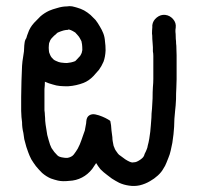

<svg xmlns="http://www.w3.org/2000/svg" viewBox="-20 -502 646 625"><path d="M475.8 -375.1Q475.8 -388 474.8 -392.8Q474.8 -402.9 475.8 -412.9V-420.1Q477.7 -435 490.4 -445.1Q503.1 -455.2 518 -453.5Q532.9 -451.8 543.4 -439.8Q554 -427.8 552 -412L551.1 -404.8Q551.1 -401 551.1 -398.1Q552 -391.8 552 -383.2Q552 -375.1 553 -367.9Q553 -360.2 554 -353Q554 -344.8 554.4 -337.9Q554.9 -330.9 554.9 -322.1Q554.9 -313.2 554.9 -296.9Q554.9 -280.1 554.9 -269.1Q554.9 -258 554.9 -244.1Q554.9 -230.2 554 -215.1Q553 -200 553 -178.9Q552 -156.8 550.1 -142Q549.2 -127.1 547.7 -115.1Q547.7 -102.2 546.8 -89.2Q545.8 -75.8 544.8 -65.2Q542.9 -53.2 541 -36.9Q538.1 -22.1 535.7 -12Q532.9 1 528.1 12Q524.7 20.1 521.8 27.8Q518 37.9 511.8 47Q506 58 494 69.1Q482 80.1 468.1 87.8Q452.8 96.9 435 101.2Q417.7 105 400 102.2Q382.7 99.8 367.9 93Q355.9 86.8 343.9 79.1Q334.8 71.9 328.1 67.1Q317 59 307 48.9Q298.8 38.8 293 28.8Q286.8 38.8 280.1 48Q265.7 66.2 247 75.8Q227.8 85.9 204.8 86.8Q183.7 89.2 168.8 85.9Q156.8 83 145.8 79.1Q130.9 72.9 117 60.9Q106 49.9 96.9 38.8Q88.7 27.8 82 16.8Q75.8 4.8 71.9 -6.2Q69.1 -13.9 65.7 -24Q61.9 -36.9 59 -48.9Q57.1 -59 56.1 -69.1Q53.7 -79.1 52.8 -87.1Q51.8 -95 51.8 -104.1Q50.8 -109.8 49.9 -120.9Q49.9 -130 48.9 -141Q48.9 -151.1 48.9 -160.2Q48.9 -169.8 48.9 -186.1Q48.9 -201 49.4 -213.9Q49.9 -226.9 49.9 -238.8Q50.8 -250.8 50.8 -261.9Q50.8 -273.9 51.8 -287.8Q52.8 -303.1 55.2 -316.1Q57.1 -326.1 58 -334.8Q59 -345.8 59 -354L60 -362.1Q60.9 -371.2 65.7 -377.9Q68.1 -387.1 71 -393.8Q76.7 -412 91.1 -427.8Q102.2 -439.8 111.8 -448.9Q124.7 -460 140 -467.1Q151.1 -471.9 165.9 -475.8Q182.7 -481.1 197.1 -481.1L206.7 -482Q214.9 -482 224 -479.1L230.7 -477.2Q242.7 -473.9 253.7 -468.1Q264.7 -461.9 274.8 -453.2Q283 -445.1 291.1 -436.9Q298.8 -426.9 305 -415.8Q311.8 -404.8 316.1 -393.8Q320.9 -381.8 321.8 -366.9Q323.7 -354 323.7 -338.1Q322.8 -317 317 -301.2Q310.8 -286.8 302.2 -274.8Q294 -265.2 283.9 -254.2Q269.1 -238.8 251.8 -232.1Q240.8 -227.8 227.8 -224.9Q215.8 -222.1 201 -221.1Q186.1 -221.1 175.1 -222.1Q164 -223 152 -226.9Q139.1 -230.2 126.1 -236Q126.1 -224.9 124.7 -212Q124.7 -200 124.7 -185.1Q124.7 -169.8 124.7 -160.2Q124.7 -152 124.7 -142.9Q126.1 -133.8 126.1 -127.1Q127.1 -118 127.1 -108.9Q128.1 -102.2 128.5 -96.2Q129 -90.2 130.9 -81.1Q131.9 -72.9 133.8 -62.8Q135.7 -55.2 138.1 -47Q141 -37.9 142.9 -31.2Q144.8 -25.9 147.7 -20.1Q152 -13.9 156.8 -7.2Q161.2 -1.9 166.9 3.8Q170.7 7.2 174.1 8.2Q178.9 10.1 186.1 11Q189.9 12 199 12Q205.8 11 211 8.2Q215.8 6.2 220.1 1Q227.8 -9.1 233.1 -18.2Q236.9 -25.9 239.8 -32.1Q242.7 -38.8 245.1 -46Q248 -55.2 251.8 -65.2Q253.7 -71 256.1 -77.2Q257.1 -83.9 259 -93Q260.9 -101.2 260.9 -107Q261.9 -120.9 270.5 -126.4Q279.1 -131.9 290.6 -129.5Q302.2 -127.1 312.9 -122.5Q323.7 -118 331.4 -113.4Q339.1 -108.9 339.1 -107.9Q342 -95.9 342.9 -77.2Q344.8 -60.9 345.8 -55.2Q345.8 -48.9 346.8 -42.9Q347.7 -36.9 349.2 -30.2Q349.2 -27.8 352 -22.1Q354 -15.8 356.8 -12Q359.7 -7.2 364 -1.9Q367.9 2.9 371.7 4.8Q378.9 10.1 388 16.8Q394.7 21.1 401 24Q404.8 25.9 410.1 26.9Q414.9 26.9 420.1 25.9Q424.9 24.9 429.7 22.1Q436.9 18.2 441.7 13.9Q446 10.1 447 8.2Q449.9 3.8 450.8 -1Q455.2 -9.1 458 -16.8Q460 -21.1 460.9 -27.8Q463.8 -37.9 465.9 -50.4Q468.1 -62.8 469.1 -72.9Q470 -82 471 -94Q471.9 -106 472.9 -118.9Q472.9 -131.9 474.8 -148.2Q475.8 -162.1 476.7 -181.8Q476.7 -202.9 477.7 -218.2Q479.1 -232.1 479.1 -245.6Q479.1 -259 479.1 -270Q479.1 -280.1 479.1 -295.9Q479.1 -312.2 479.1 -319.9Q479.1 -328.1 477.7 -334.8Q477.7 -342 477.7 -348.4Q477.7 -354.9 476.7 -363.1ZM203.8 -406.2 201 -404.8Q194.7 -404.8 187.1 -402.9Q177 -400 170.7 -397.1Q166.9 -396.2 163.1 -391.8Q155.9 -386.1 147.7 -377Q142.9 -371.2 142 -366.9Q139.1 -362.1 139.1 -354.9Q138.1 -346.8 139.1 -338.1Q139.1 -331.9 142 -326.1Q144.8 -318.9 147.5 -315.6Q150.1 -312.2 153.5 -309.1Q156.8 -306 161.4 -304.1Q165.9 -302.2 170.7 -300.2Q178.9 -297.8 183.7 -297.8Q189 -296.9 198.1 -296.9Q204.8 -297.8 211 -298.8Q217.7 -300.2 224.9 -303.1Q225.9 -304.1 228.8 -307Q236 -314.1 240.8 -319.9Q244.1 -325.2 246 -330Q247 -332.9 248 -339.1Q248 -350.1 247 -357.8Q246 -364 245.1 -367.9Q242.7 -373.1 239.8 -377.9Q236.9 -383.2 233.1 -387.1Q228.8 -391.8 224.9 -396.2Q221.1 -399 216.8 -401Q213.9 -402.9 211 -403.8Z"/></svg>

Font: Namteng
Style: Regular
Weight: 400
Designer: Khon Soe Zaw Thu
Foundry: MPUA
Version: Version 1.03 June 17, 2016